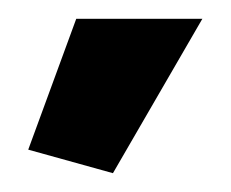

<svg xmlns="http://www.w3.org/2000/svg" viewBox="-20 -773 245 204"><path d="M100 -589 195 -753H61L10 -614Z"/></svg>

Font: Catamaran
Style: Bold
Weight: 700
Designer: Pria Ravichandran
Version: Version 2.000